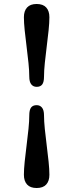

<svg xmlns="http://www.w3.org/2000/svg" viewBox="-20 -788 385 964"><path d="M201 -403.5Q201 -376 192 -364Q183 -352 164 -352Q147 -352 137 -364.5Q127 -377 127 -403.5Q127 -432 123 -471.5Q119 -511 113.5 -553.8Q108 -596.5 104 -635.5Q100 -674.5 100 -701.5Q100 -733 116 -750.5Q132 -768 164 -768Q196 -768 212 -750.5Q228 -733 228 -701.5Q228 -674.5 224 -635.5Q220 -596.5 214.5 -553.8Q209 -511 205 -471.5Q201 -432 201 -403.5ZM127 -208.5Q127 -236 136 -248Q145 -260 164 -260Q181 -260 191 -247.5Q201 -235 201 -208.5Q201 -180 205 -140.5Q209 -101 214.5 -58.2Q220 -15.5 224 23.5Q228 62.5 228 89.5Q228 121 212 138.5Q196 156 164 156Q132 156 116 138.5Q100 121 100 89.5Q100 62.5 104 23.5Q108 -15.5 113.5 -58.2Q119 -101 123 -140.5Q127 -180 127 -208.5Z"/></svg>

Font: Fraunces
Style: Regular
Weight: 900
Version: Version 1.000;[b76b70a41]